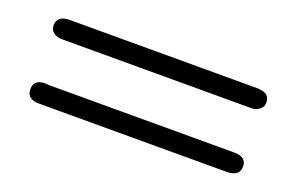

<svg xmlns="http://www.w3.org/2000/svg" viewBox="-47 -532 872 564"><g transform="rotate(20 389.0 -250.0)"><path d="M91.8 -181.2Q93.8 -181.2 96.9 -180.7Q100.1 -180.2 102.1 -180.2H683.1Q721.2 -180.2 721.2 -149.9Q721.2 -119.1 680.2 -119.1H95.2Q56.2 -119.1 56.2 -150.1Q56.2 -181.2 91.8 -181.2ZM56.2 -350.1Q56.2 -380.9 96.2 -380.9H681.2Q721.2 -380.9 721.2 -350.1Q721.2 -344.2 719 -338.6Q716.8 -333 708 -326.4Q699.2 -319.8 684.1 -319.8H92.8Q77.6 -319.8 68.8 -326.4Q60.1 -333 58.1 -338.6Q56.2 -344.2 56.2 -350.1Z"/></g></svg>

Font: CMU Sans Serif
Style: Medium
Weight: 500
Version: Version 0.7.0